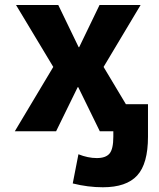

<svg xmlns="http://www.w3.org/2000/svg" viewBox="-20 -540 654 790"><path d="M41 0 199.2 -264.6 45.9 -519.5H219.7L303.7 -345.7H305.7L389.6 -519.5H558.6L406.2 -264.6L498 -111.3H588.9V22.5Q588.9 133.8 544.4 182.1Q500 230.5 403.3 230.5Q341.8 230.5 279.3 214.8L302.7 94.7Q341.8 110.4 378.4 110.4Q415 110.4 430.7 91.8Q446.3 73.2 446.3 22.5V0H390.6L301.8 -181.6H299.8L210.9 0Z"/></svg>

Font: GenEi M Gothic v2 Heavy
Style: Regular
Weight: 800
Version: Version 2.0